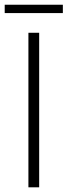

<svg xmlns="http://www.w3.org/2000/svg" viewBox="-24 -799 288 819"><path d="M-3.9 -743.2V-778.8H244.1V-743.2ZM97.2 0V-659.2H143.1V0Z"/></svg>

Font: SourceSansPro-Light
Style: Regular
Weight: 300
Designer: Paul D. Hunt
Foundry: Adobe Systems Incorporated
Version: Version 2.020;PS 2.0;hotconv 1.0.86;makeotf.lib2.5.63406